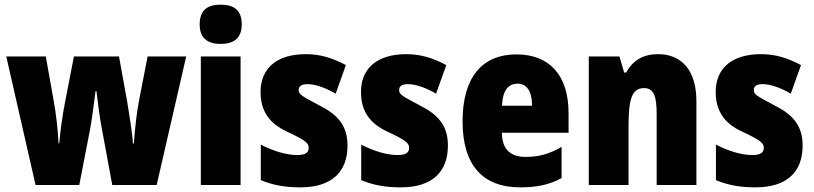

<svg xmlns="http://www.w3.org/2000/svg" viewBox="-20 -862 3501 826"><path d="M418 -309 463 -66H654L781 -619H615L579 -434C568 -379 560 -305 556 -245H552C549 -290 538 -359 528 -420L492 -619H298L260 -423C249 -368 239 -298 235 -245H232C229 -306 220 -382 210 -434L177 -619H7L133 -66H321L368 -308C376 -353 385 -423 391 -470H395C400 -428 408 -359 418 -309Z M929 -842C871 -842 839 -817 839 -757C839 -698 873 -673 929 -673C986 -673 1020 -698 1020 -757C1020 -817 988 -842 929 -842ZM1015 -619H844V-66H1015Z M1475 -236C1475 -325 1429 -371 1353 -409C1276 -450 1265 -456 1265 -475C1265 -492 1278 -500 1303 -500C1339 -500 1385 -482 1424 -459L1468 -582C1410 -613 1357 -629 1296 -629C1174 -629 1101 -571 1101 -466C1101 -384 1139 -331 1214 -296C1296 -258 1308 -246 1308 -226C1308 -204 1292 -195 1258 -195C1210 -195 1151 -214 1102 -240V-87C1157 -64 1211 -56 1272 -56C1406 -56 1475 -121 1475 -236Z M1907 -236C1907 -325 1861 -371 1785 -409C1708 -450 1697 -456 1697 -475C1697 -492 1710 -500 1735 -500C1771 -500 1817 -482 1856 -459L1900 -582C1842 -613 1789 -629 1728 -629C1606 -629 1533 -571 1533 -466C1533 -384 1571 -331 1646 -296C1728 -258 1740 -246 1740 -226C1740 -204 1724 -195 1690 -195C1642 -195 1583 -214 1534 -240V-87C1589 -64 1643 -56 1704 -56C1838 -56 1907 -121 1907 -236Z M2202 -628C2054 -628 1970 -529 1970 -340C1970 -152 2056 -56 2218 -56C2291 -56 2346 -68 2396 -96V-230C2342 -199 2298 -187 2241 -187C2173 -187 2140 -222 2139 -291H2426V-376C2426 -540 2342 -628 2202 -628ZM2207 -502C2245 -502 2269 -471 2269 -407H2140C2142 -476 2169 -502 2207 -502Z M2811 -629C2747 -629 2702 -602 2674 -550H2665L2645 -619H2513V-66H2684V-316C2684 -436 2698 -483 2751 -483C2794 -483 2805 -445 2805 -372V-66H2976V-426C2976 -559 2913 -629 2811 -629Z M3433 -236C3433 -325 3387 -371 3311 -409C3234 -450 3223 -456 3223 -475C3223 -492 3236 -500 3261 -500C3297 -500 3343 -482 3382 -459L3426 -582C3368 -613 3315 -629 3254 -629C3132 -629 3059 -571 3059 -466C3059 -384 3097 -331 3172 -296C3254 -258 3266 -246 3266 -226C3266 -204 3250 -195 3216 -195C3168 -195 3109 -214 3060 -240V-87C3115 -64 3169 -56 3230 -56C3364 -56 3433 -121 3433 -236Z"/></svg>

Font: Noto Sans Malayalam UI Condensed Black
Style: Regular
Weight: 900
Width: 3
Designer: Jelle Bosma - Monotype Design Team
Foundry: Monotype Imaging Inc.
Version: Version 2.104